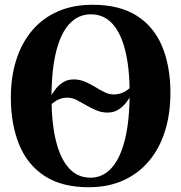

<svg xmlns="http://www.w3.org/2000/svg" viewBox="-20 -773 760 805"><path d="M431 -301Q406 -301 383.8 -310.5Q361.5 -320 341 -332Q320.5 -344 301.5 -353.8Q282.5 -363.5 264 -363.5Q245.5 -363.5 232 -358.5Q218.5 -353.5 208.5 -346.2Q198.5 -339 190 -331L191 -365.5Q200.5 -383.5 213.8 -400.5Q227 -417.5 245.8 -428.8Q264.5 -440 289 -440Q314 -440 336.2 -430.5Q358.5 -421 378.8 -408.5Q399 -396 418.2 -386.5Q437.5 -377 456.5 -377Q473.5 -377 487 -381.8Q500.5 -386.5 511 -393.8Q521.5 -401 529 -408.5L529.5 -375Q520.5 -357 506.5 -340Q492.5 -323 474 -312Q455.5 -301 431 -301ZM354.5 12Q240 12.5 167 -35.2Q94 -83 59.8 -168Q25.5 -253 25.5 -363.5Q25.5 -450.5 48.2 -522Q71 -593.5 114.8 -645.2Q158.5 -697 222.2 -725Q286 -753 368 -753Q481.5 -753 553.8 -706.8Q626 -660.5 660.2 -577.5Q694.5 -494.5 694.5 -383.5Q694.5 -296.5 672 -224.2Q649.5 -152 605.8 -99.2Q562 -46.5 498.8 -17.5Q435.5 11.5 354.5 12ZM359.5 -28Q410.5 -28 447.2 -68.2Q484 -108.5 503.8 -187.5Q523.5 -266.5 523.5 -383.5Q523.5 -487 505.2 -560.8Q487 -634.5 451 -673.8Q415 -713 361 -713Q309.5 -713 272.5 -674.5Q235.5 -636 215.8 -558.5Q196 -481 196 -364Q196 -259 214.2 -183.8Q232.5 -108.5 268.8 -68.2Q305 -28 359.5 -28Z"/></svg>

Font: Merriweather 96pt
Style: Bold
Weight: 700
Version: Version 2.100